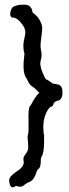

<svg xmlns="http://www.w3.org/2000/svg" viewBox="-20 -786 300 831"><path d="M82 -671.9Q57.6 -710 35.2 -710Q28.3 -710 26.4 -715.8Q21.5 -723.6 26.4 -738.8Q31.2 -753.9 38.6 -757.3Q45.9 -760.7 55.7 -763.2Q65.4 -765.6 76.2 -765.6Q102.5 -767.6 111.3 -756.3Q120.1 -745.1 119.6 -738.8Q119.1 -732.4 125.5 -728Q131.8 -723.6 138.2 -717.3Q144.5 -710.9 150.4 -701.2Q164.1 -677.7 162.6 -661.1Q161.1 -644.5 160.6 -638.2Q160.2 -631.8 159.2 -627Q158.2 -622.1 157.7 -616.7Q157.2 -611.3 155.8 -596.7Q154.3 -582 158.2 -564.5Q162.1 -546.9 157.7 -530.3Q153.3 -513.7 154.3 -507.3Q155.3 -501 157.7 -490.7Q160.2 -480.5 165 -470.2Q169.9 -460 173.3 -451.7Q176.8 -443.4 183.1 -440.9Q189.5 -438.5 199.2 -430.7Q209 -422.9 219.2 -422.4Q229.5 -421.9 236.8 -418Q244.1 -414.1 247.1 -407.2Q250 -400.4 250 -391.6Q252 -369.1 244.1 -359.4Q236.3 -349.6 232.9 -350.6Q229.5 -351.6 221.7 -347.2Q213.9 -342.8 212.9 -339.8Q211.9 -336.9 210.9 -334Q210 -327.1 203.1 -325.2Q186.5 -319.3 173.8 -281.2Q167 -257.8 167.5 -233.4Q168 -209 170.9 -201.2V-177.7Q170.9 -125 161.1 -110.4Q157.2 -103.5 156.7 -95.7Q156.2 -87.9 156.2 -80.1Q154.3 -60.5 147.5 -55.7Q141.6 -51.8 138.7 -43.9Q135.7 -36.1 132.8 -27.3Q123 -3.9 106.4 2Q94.7 6.8 89.4 11.2Q84 15.6 80.1 18.6Q70.3 25.4 48.8 18.6Q23.4 38.1 19.5 -3.9Q19.5 -16.6 30.8 -26.9Q42 -37.1 54.7 -45.9Q86.9 -66.4 82 -87.9Q80.1 -101.6 83.5 -107.9Q86.9 -114.3 94.2 -124.5Q101.6 -134.8 102.1 -145Q102.5 -155.3 101.6 -166.5Q100.6 -177.7 99.6 -187.5Q98.6 -197.3 101.1 -203.6Q103.5 -210 103.5 -225.6Q103.5 -241.2 103.5 -259.8Q101.6 -317.4 109.4 -326.2Q112.3 -328.1 117.2 -337.9Q132.8 -368.2 150.4 -384.8Q142.6 -390.6 136.7 -397.5Q130.9 -404.3 123 -409.2Q109.4 -418 103.5 -429.7Q97.7 -441.4 95.2 -445.8Q92.8 -450.2 89.8 -455.1Q76.2 -482.4 85.9 -552.7Q81.1 -568.4 81.1 -586.4Q81.1 -604.5 87.4 -628.9Q93.8 -653.3 82 -671.9Z"/></svg>

Font: Creepster Caps
Style: Regular
Weight: 400
Designer: Font Diner, Inc
Foundry: Font Diner, Inc
Version: Version 1.000